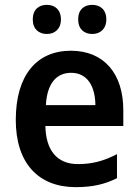

<svg xmlns="http://www.w3.org/2000/svg" viewBox="-20 -761 570 791"><path d="M115 -681C115 -641 140 -621 173 -621C205 -621 231 -641 231 -681C231 -722 205 -741 173 -741C140 -741 115 -722 115 -681ZM302 -681C302 -641 327 -621 360 -621C392 -621 418 -641 418 -681C418 -722 392 -741 360 -741C327 -741 302 -722 302 -681ZM272 -552C132 -552 45 -452 45 -267C45 -89 138 10 292 10C362 10 412 -2 462 -27V-126C408 -98 361 -85 301 -85C216 -85 169 -140 167 -242H488V-307C488 -458 408 -552 272 -552ZM273 -461C340 -461 372 -406 373 -328H169C174 -418 213 -461 273 -461Z"/></svg>

Font: Noto Sans Ethiopic SemiCondensed SemiBold
Style: Regular
Weight: 600
Width: 4
Designer: Monotype Design Team
Foundry: Monotype Imaging Inc.
Version: Version 2.102